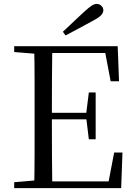

<svg xmlns="http://www.w3.org/2000/svg" viewBox="-20 -965 692 985"><path d="M302.6 -802Q332.1 -829.3 359.7 -855.9Q387.3 -882.5 412.9 -905.7Q436.6 -927 450.2 -935.9Q463.9 -944.8 475.6 -944.8Q490.1 -944.8 500.2 -935Q510.2 -925.2 510.2 -912.4Q510.2 -899.7 498.7 -887Q487.2 -874.4 456.1 -858.2Q421.8 -839.2 386.7 -820.5Q351.6 -801.8 316.3 -783.2ZM52.8 0V-30.1L190.9 -42.1H202.2V0ZM155.3 0Q157.3 -83.6 157.4 -167.7Q157.5 -251.7 157.5 -336.8V-391.1Q157.5 -476.1 157.4 -560.4Q157.3 -644.8 155.3 -728H248.3Q247.1 -645.2 246.6 -559.4Q246.1 -473.5 246.1 -379.9V-357.6Q246.1 -257.3 246.6 -170.7Q247.1 -84.1 248.3 0ZM202.2 0V-34.3H576.6L532.4 -8.9L565.7 -182.5H608.3L601.6 0ZM202.2 -352.7V-386.4H442.5V-352.7ZM435.8 -250.4 422.2 -361.4V-382.4L435.8 -490.8H470.8V-250.4ZM52.8 -698V-728H202.2V-686.9H190.9ZM547.7 -548 514.8 -720.9 559.3 -693H202.2V-728H583.8L590.7 -548Z"/></svg>

Font: Noto Serif TC
Style: Regular
Weight: 200
Designer: Ryoko NISHIZUKA 西塚涼子 (kana & ideographs); Frank Grießhammer (Latin, Greek & Cyrillic); Wenlong ZHANG 张文龙 (bopomofo); San
Foundry: Adobe
Version: Version 2.001;hotconv 1.1.0;makeotfexe 2.6.0